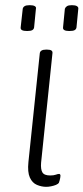

<svg xmlns="http://www.w3.org/2000/svg" viewBox="-20 -717 323 743"><path d="M159 6Q141 6 123 -1.5Q105 -9 95.5 -30Q86 -51 90 -90L134 -511Q135 -518 141 -521.5Q147 -525 158 -525H162Q174 -525 179 -521.5Q184 -518 183 -511L139 -87Q137 -62 144 -50Q151 -38 174 -38Q188 -38 196 -41Q204 -44 209 -44Q211 -44 212.5 -42Q214 -40 214 -37Q214 -33 213 -28.5Q212 -24 211 -19.5Q210 -15 208 -10Q205 -5 196.5 -1.5Q188 2 177.5 4Q167 6 159 6ZM248 -597Q235 -597 229 -600.5Q223 -604 224 -611L231 -683Q233 -689 239 -693Q245 -697 258 -697Q272 -697 278 -693Q284 -689 283 -683L276 -611Q275 -604 269 -600.5Q263 -597 248 -597ZM85 -597Q71 -597 65 -600.5Q59 -604 60 -611L68 -683Q69 -689 75 -693Q81 -697 95 -697Q109 -697 115 -693Q121 -689 119 -683L112 -611Q111 -604 105 -600.5Q99 -597 85 -597Z"/></svg>

Font: Asap ExtraLight
Style: Italic
Weight: 250
Italic angle: -6°
Version: Version 3.001